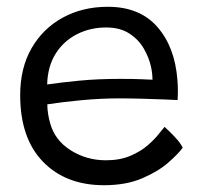

<svg xmlns="http://www.w3.org/2000/svg" viewBox="-20 -554 590 566"><path d="M518.5 -118.5Q506 -101 476.5 -75Q447 -49 399.5 -28.5Q352 -8 286.5 -8Q174 -8 106.8 -77.2Q39.5 -146.5 39.5 -273.5Q39.5 -353.5 73 -411.8Q106.5 -470 165 -502Q223.5 -534 298 -534Q391.5 -534 443.5 -475Q495.5 -416 503 -318.5Q505.5 -288 503.5 -259Q495.5 -259.5 465.5 -260.8Q435.5 -262 398.5 -263Q361.5 -264 332 -264Q279 -264 222 -258.8Q165 -253.5 119.5 -246.5Q119.5 -232 121.8 -218.2Q124 -204.5 127.5 -192Q141 -141 188 -111.2Q235 -81.5 292 -81.5Q333.5 -81.5 364 -94.5Q394.5 -107.5 415.2 -125.5Q436 -143.5 448 -159Q460 -174.5 465 -180Q469 -176.5 480.2 -165.8Q491.5 -155 502.8 -142Q514 -129 518.5 -118.5ZM119 -305Q159.5 -311 213.5 -316.2Q267.5 -321.5 336 -321.5Q371.5 -321.5 395.5 -320.5Q419.5 -319.5 429.5 -319Q429.5 -337.5 425 -358Q419 -384.5 403.8 -411Q388.5 -437.5 361.2 -455.2Q334 -473 293 -473Q246 -473 207 -453.2Q168 -433.5 144.2 -396Q120.5 -358.5 119 -305Z"/></svg>

Font: Grandstander Light
Style: Regular
Weight: 300
Designer: Tyler Finck
Foundry: Etcetera Type Co
Version: Version 1.200; ttfautohint (v1.8.3)